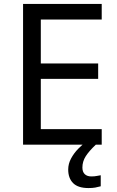

<svg xmlns="http://www.w3.org/2000/svg" viewBox="-20 -734 596 974"><path d="M496 0H97V-714H496V-635H187V-412H478V-334H187V-79H496ZM398 116Q398 138 410 149.5Q422 161 443 161Q460 161 471.5 158.5Q483 156 491 155V211Q477 215 463 217.5Q449 220 429 220Q376 220 351 195Q326 170 326 126Q326 97 340.5 70Q355 43 376.5 21Q398 -1 418 -15L466 0Q432 32 415 58.5Q398 85 398 116Z"/></svg>

Font: Noto Sans Tangsa
Style: Regular
Weight: 400
Designer: David Williams
Foundry: Google LLC
Version: Version 1.504